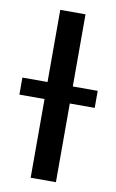

<svg xmlns="http://www.w3.org/2000/svg" viewBox="-113 -773 494 819"><g transform="rotate(10 134.0 -363.5)"><path d="M189.5 -727.1V-414.6H297.4V-340.8H189.5V0H80.1V-340.8H-28.8V-414.6H80.1V-727.1Z"/></g></svg>

Font: Interop Med
Style: Regular
Weight: 500
Designer: Rasmus Andersson, Google, Jang Haemin
Foundry: jhaemin
Version: Version 1.007